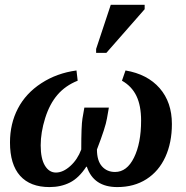

<svg xmlns="http://www.w3.org/2000/svg" viewBox="-20 -758 763 788"><path d="M426.8 -316.4 418.9 -271.5Q413.1 -235.8 377.9 -144.5Q377.9 -98.6 398.4 -75.4Q418.9 -52.2 452.1 -52.2Q501 -52.2 530 -111.3Q559.1 -170.4 559.1 -263.2Q559.1 -324.7 539.8 -364.5Q520.5 -404.3 480.5 -426.8L495.1 -468.8Q585 -453.6 635.3 -396Q685.5 -338.4 685.5 -249Q685.5 -172.9 658.7 -114Q631.8 -55.2 581.1 -22.7Q530.3 9.8 461.4 9.8Q364.3 9.8 336.4 -73.7H334Q303.7 -27.3 266.8 -8.8Q230 9.8 183.1 9.8Q104 9.8 62.5 -36.6Q21 -83 21 -173.3Q21 -250.5 53.5 -312.7Q85.9 -375 149.7 -416.5Q213.4 -458 293.9 -468.8L298.8 -426.8Q248.5 -406.7 216.1 -369.1Q183.6 -331.5 165.3 -272.9Q147 -214.4 147 -161.6Q147 -106.9 164.3 -78.4Q181.6 -49.8 209.5 -49.8Q238.8 -49.8 268.6 -76.7Q298.3 -103.5 313.5 -144.5Q313.5 -242.2 318.4 -271.5L326.2 -316.4ZM374.5 -541V-557.1L434.6 -738.3H573.7V-720.2L416.5 -541Z"/></svg>

Font: Liberation Serif
Style: Bold Italic
Weight: 700
Italic angle: -16.333°
Designer: Steve Matteson
Foundry: Ascender Corporation
Version: Version 2.1.5